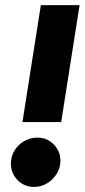

<svg xmlns="http://www.w3.org/2000/svg" viewBox="-20 -720 332 752"><path d="M68 -242 140 -700H291.7L219.7 -242ZM113.3 12Q74.3 12 48.5 -15Q22.7 -42 22.7 -79.3Q22.7 -107.3 37 -130.7Q51.3 -154 75 -167.5Q98.7 -181 126.3 -181Q165.3 -181 191 -153.8Q216.7 -126.7 216.7 -90.3Q216.7 -62.7 202.2 -39.3Q187.7 -16 164.3 -2Q141 12 113.3 12Z"/></svg>

Font: MuseoModerno Thin
Style: Italic
Weight: 100
Italic angle: -9°
Designer: Pablo Cosgaya, Héctor Gatti, Marcela Romero, and the Authors of The MuseoModerno Project.
Foundry: Omnibus-Type Team
Version: Version 1.003